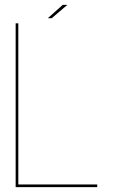

<svg xmlns="http://www.w3.org/2000/svg" viewBox="-20 -771 474 791"><path d="M44.5 0H380.5V-11H55.5V-675H44.5ZM177 -696H193L257.5 -751H238.5Z"/></svg>

Font: Anybody Thin
Style: Regular
Weight: 100
Designer: Tyler Finck
Foundry: Etcetera Type Company
Version: Version 1.114;gftools[0.9.25]